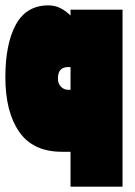

<svg xmlns="http://www.w3.org/2000/svg" viewBox="-20 -566 502 716"><path d="M437 -530V130H243V0H211Q103 0 51.5 -74.5Q0 -149 0 -278Q0 -402 39 -474Q78 -546 161 -546Q205 -546 243 -508V-530ZM243 -231V-316H235Q216 -316 206 -306Q196 -296 196 -272Q196 -255 207 -243Q218 -231 235 -231Z"/></svg>

Font: FFF_tuoi-tre Text
Style: Regular
Weight: 700
Designer: bBox Type GmbH
Foundry: bBox Type GmbH
Version: Version 1.001